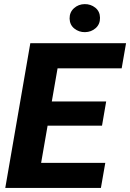

<svg xmlns="http://www.w3.org/2000/svg" viewBox="-20 -923 639 943"><path d="M497.1 -123 475.6 0H107.4L128.9 -123ZM284.2 -710.9 160.6 0H5.9L128.9 -710.9ZM501.5 -424.8 481 -305.7H160.2L181.2 -424.8ZM599.1 -710.9 577.6 -587.4H209L231 -710.9ZM321.8 -831.5Q321.3 -862.8 343.3 -882.6Q365.2 -902.3 395.5 -902.8Q425.3 -903.3 448 -885.3Q470.7 -867.2 471.2 -835.9Q471.7 -804.2 450 -784.9Q428.2 -765.6 397.5 -765.1Q368.2 -764.6 345.5 -782.5Q322.8 -800.3 321.8 -831.5Z"/></svg>

Font: Roboto ExtraBold
Style: Italic
Weight: 800
Designer: Christian Robertson
Foundry: Google
Version: Version 3.009; 2024